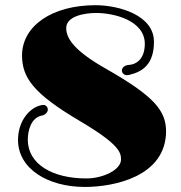

<svg xmlns="http://www.w3.org/2000/svg" viewBox="-20 -720 705 749"><path d="M50.3 -174.3C50.3 -61.5 166.5 9.3 311 9.3C423.3 9.3 625.5 -30.3 627.9 -206.1C627.9 -289.6 580.6 -344.7 393.6 -451.7C275.4 -518.6 238.3 -566.9 238.3 -610.4C238.3 -657.7 311 -669.4 355.5 -669.4C422.9 -669.4 544.9 -641.1 544.9 -548.8C544.9 -495.1 516.6 -468.8 482.4 -466.8C462.9 -465.3 455.6 -453.6 455.6 -444.8C455.6 -435.1 463.9 -426.8 474.6 -426.8C478 -426.8 481.4 -427.2 485.4 -428.2C536.6 -440.4 580.6 -469.7 580.6 -557.1C580.6 -661.6 442.4 -699.7 352.5 -699.7C184.6 -699.7 67.9 -620.6 65.9 -505.9C65.9 -417.5 107.9 -356.4 292 -247.6C444.8 -157.2 452.1 -125.5 452.1 -97.7C452.1 -57.6 381.8 -23.9 316.9 -23.9C183.6 -23.9 88.4 -80.1 88.4 -175.3C88.4 -208.5 100.1 -261.7 144.5 -269.5C157.7 -272 166.5 -283.2 166.5 -292C166.5 -302.7 158.7 -312.5 145.5 -310.5C96.2 -303.2 50.3 -248 50.3 -174.3Z"/></svg>

Font: Limelight
Style: Regular
Weight: 400
Designer: Nicole Fally
Foundry: Nicole Fally
Version: Version 1.002